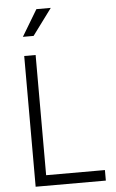

<svg xmlns="http://www.w3.org/2000/svg" viewBox="-64 -1047 661 1090"><g transform="rotate(-5 266.0 -502.0)"><path d="M157 -854 268 -1004H186L96 -854ZM494 0V-60H159V-745H94V0Z"/></g></svg>

Font: Plus Jakarta Sans Light
Style: Regular
Weight: 300
Designer: Gumpita Rahayu
Foundry: Tokotype
Version: Version 2.071;gftools[0.9.30]